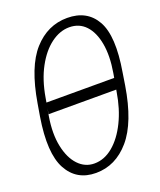

<svg xmlns="http://www.w3.org/2000/svg" viewBox="-135 -798 742 892"><g transform="rotate(-20 236.0 -351.5)"><path d="M460.2 -386.7 450.6 -325.6Q422.6 -152.7 352.6 -71.4Q282.7 9.9 185.7 9.9Q89.8 9.9 45.6 -71.4Q1.4 -152.7 29.5 -325.6L39.8 -386.7Q68.5 -558.9 137.8 -636Q207 -713.1 304 -713.1Q402.3 -713.1 445.8 -635.7Q489.3 -558.2 460.2 -386.7ZM79.9 -376.4H414.8L418.7 -398.8Q432.5 -480.5 421.5 -541.2Q410.5 -601.9 378.9 -635.5Q347.3 -669 298.3 -669Q251.8 -669 207.7 -636.4Q163.7 -603.7 130.9 -543.1Q98 -482.6 83.8 -398.8ZM403.4 -312.1 405.2 -322.1H71L75.3 -350.5L68.5 -312.1Q55 -229.4 68.2 -166.7Q81.3 -104 114.3 -69.1Q147.4 -34.1 193.5 -34.1Q242.9 -34.1 285.9 -70Q328.8 -105.8 359.7 -168.7Q390.6 -231.5 403.4 -312.1Z"/></g></svg>

Font: Inter Extra Light  BETA
Style: Italic
Weight: 200
Italic angle: 9.39999°
Designer: Rasmus Andersson
Foundry: rsms
Version: Version 3.011;git-f93a4a705